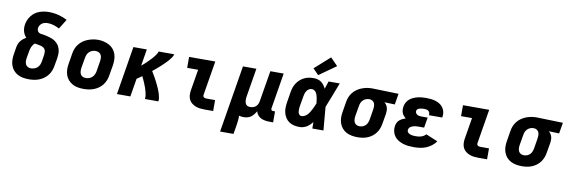

<svg xmlns="http://www.w3.org/2000/svg" viewBox="-64 -1329 6140 2071"><g transform="rotate(10 3006.0 -293.0)"><path d="M258 8Q225 8 193 2.5Q161 -3 134 -17.5Q107 -32 87 -55.5Q67 -79 57 -108.5Q47 -138 46.5 -170.5Q46 -203 52 -235L64 -309Q67 -327 74 -345Q81 -363 93 -378.5Q105 -394 120.5 -406.5Q136 -419 153 -429Q140 -441 131 -457.5Q122 -474 117 -492Q112 -510 111.5 -529.5Q111 -549 114 -568Q118 -594 129 -618.5Q140 -643 156.5 -664.5Q173 -686 195.5 -702Q218 -718 243.5 -727Q269 -736 294.5 -740Q320 -744 345 -744Q400 -744 451 -731Q502 -718 548 -694L482 -588Q453 -603 421 -613.5Q389 -624 354 -624Q338 -624 322.5 -620.5Q307 -617 293.5 -608Q280 -599 271 -585Q262 -571 259 -556Q257 -541 262 -527Q267 -513 278.5 -505.5Q290 -498 305 -496.5Q320 -495 334.5 -492.5Q349 -490 363 -486.5Q377 -483 391 -479Q405 -475 418.5 -470.5Q432 -466 444.5 -459Q457 -452 467.5 -443Q478 -434 487.5 -423.5Q497 -413 503.5 -401Q510 -389 515 -375.5Q520 -362 522 -347.5Q524 -333 524 -318.5Q524 -304 522 -288.5Q520 -273 518 -258L505 -185Q501 -157 490.5 -130Q480 -103 462 -79.5Q444 -56 419.5 -38.5Q395 -21 368 -10.5Q341 0 313 4Q285 8 258 8ZM258 -112Q276 -112 294.5 -118Q313 -124 328 -137Q343 -150 351 -168Q359 -186 362 -204L374 -278Q376 -294 375.5 -310.5Q375 -327 367.5 -340Q360 -353 346.5 -360.5Q333 -368 317.5 -371.5Q302 -375 286.5 -377.5Q271 -380 255 -383Q244 -374 236 -363Q228 -352 222 -339.5Q216 -327 213 -314.5Q210 -302 208 -289L195 -216Q192 -197 192.5 -178.5Q193 -160 200.5 -144.5Q208 -129 223.5 -120.5Q239 -112 258 -112Z M856 8Q824 8 792.5 2.5Q761 -3 734 -18Q707 -33 687 -56Q667 -79 657 -108.5Q647 -138 646.5 -170.5Q646 -203 652 -235L670 -345Q674 -373 684.5 -400Q695 -427 713.5 -450.5Q732 -474 756.5 -491.5Q781 -509 808.5 -519.5Q836 -530 863.5 -535.5Q891 -541 920 -541Q952 -541 983 -533.5Q1014 -526 1041 -512Q1068 -498 1088 -474.5Q1108 -451 1118 -421.5Q1128 -392 1128.5 -359.5Q1129 -327 1124 -295L1105 -185Q1101 -157 1090.5 -130Q1080 -103 1062 -79.5Q1044 -56 1019.5 -38.5Q995 -21 967.5 -10.5Q940 0 912 4Q884 8 856 8ZM859 -112Q877 -112 895.5 -118Q914 -124 928.5 -137.5Q943 -151 951 -168.5Q959 -186 962 -204L980 -314Q983 -333 982.5 -352Q982 -371 974 -386.5Q966 -402 949.5 -410Q933 -418 914 -418Q896 -418 878 -411.5Q860 -405 846 -392Q832 -379 824.5 -361.5Q817 -344 814 -326L795 -216Q792 -197 792.5 -178.5Q793 -160 800.5 -144Q808 -128 824 -120Q840 -112 859 -112Z M1221 0 1308 -530H1455L1425 -347Q1437 -357 1448.5 -367Q1460 -377 1471 -387.5Q1482 -398 1493 -409Q1504 -420 1514.5 -431Q1525 -442 1535.5 -453.5Q1546 -465 1555 -477.5Q1564 -490 1572.5 -503Q1581 -516 1584 -530H1754Q1752 -512 1741 -496.5Q1730 -481 1718 -466Q1706 -451 1693 -437.5Q1680 -424 1666.5 -411Q1653 -398 1639 -385Q1625 -372 1610.5 -359.5Q1596 -347 1581.5 -335Q1567 -323 1552 -311Q1563 -293 1573.5 -275Q1584 -257 1594 -239Q1604 -221 1613.5 -202Q1623 -183 1632 -164Q1641 -145 1649 -125.5Q1657 -106 1663.5 -85.5Q1670 -65 1674 -43.5Q1678 -22 1675 0H1528Q1531 -22 1527.5 -43Q1524 -64 1518.5 -84.5Q1513 -105 1506 -124.5Q1499 -144 1491 -163Q1483 -182 1474.5 -201Q1466 -220 1457 -238Q1443 -228 1429 -218Q1415 -208 1401 -199L1368 0Z M2182 0Q2156 0 2130.5 -3Q2105 -6 2082 -15Q2059 -24 2040 -39Q2021 -54 2010 -75.5Q1999 -97 1997 -123Q1995 -149 1999 -174L2038 -410H1918V-530H2205L2143 -155Q2141 -147 2143.5 -139.5Q2146 -132 2152 -127.5Q2158 -123 2166 -121.5Q2174 -120 2182 -120H2275V0Z M2387 205 2508 -530H2655L2603 -216Q2601 -204 2600.5 -192Q2600 -180 2601 -168.5Q2602 -157 2606 -146Q2610 -135 2617.5 -127Q2625 -119 2636.5 -115.5Q2648 -112 2660 -112Q2676 -112 2691.5 -116.5Q2707 -121 2720 -131.5Q2733 -142 2740.5 -157Q2748 -172 2751 -188L2808 -530H2954L2890 -140Q2889 -134 2889.5 -128.5Q2890 -123 2893.5 -119Q2897 -115 2902.5 -113.5Q2908 -112 2913 -112H2933V8H2893Q2869 8 2844.5 4Q2820 0 2799 -10.5Q2778 -21 2763.5 -39Q2749 -57 2743 -80Q2733 -62 2719.5 -44.5Q2706 -27 2688.5 -14.5Q2671 -2 2650.5 3Q2630 8 2610 8Q2597 8 2584.5 6.5Q2572 5 2560 1Q2560 26 2557.5 51.5Q2555 77 2551 102L2534 205Z M3222 8Q3191 8 3161.5 1.5Q3132 -5 3108 -21Q3084 -37 3068 -61.5Q3052 -86 3044.5 -114.5Q3037 -143 3038 -173.5Q3039 -204 3044 -235L3062 -345Q3066 -371 3074.5 -396.5Q3083 -422 3098 -445Q3113 -468 3134 -486.5Q3155 -505 3179.5 -517Q3204 -529 3230 -533.5Q3256 -538 3282 -538Q3305 -538 3327 -532Q3349 -526 3366 -513Q3383 -500 3396 -482.5Q3409 -465 3418 -446Q3425 -467 3432 -488Q3439 -509 3446 -530H3568Q3541 -461 3515 -392Q3489 -323 3461 -255Q3467 -191 3472 -127.5Q3477 -64 3483 0H3361Q3361 -18 3361 -35.5Q3361 -53 3361 -70Q3347 -54 3332 -39Q3317 -24 3299 -13.5Q3281 -3 3261.5 2.5Q3242 8 3222 8ZM3222 -112Q3240 -112 3257 -121Q3274 -130 3287 -144Q3300 -158 3309.5 -174Q3319 -190 3327.5 -206.5Q3336 -223 3343.5 -240Q3351 -257 3358 -274Q3356 -289 3354.5 -304Q3353 -319 3350 -334Q3347 -349 3342.5 -363Q3338 -377 3330.5 -389.5Q3323 -402 3310 -410Q3297 -418 3282 -418Q3266 -418 3251.5 -409Q3237 -400 3227.5 -386Q3218 -372 3213 -356.5Q3208 -341 3206 -326L3187 -216Q3186 -205 3184.5 -194.5Q3183 -184 3183.5 -173Q3184 -162 3185 -152Q3186 -142 3190.5 -133Q3195 -124 3203 -118Q3211 -112 3222 -112ZM3323 -578 3261 -642 3428 -791 3508 -709Z M3856 8Q3823 8 3791.5 2Q3760 -4 3733 -18.5Q3706 -33 3686.5 -56.5Q3667 -80 3657 -109Q3647 -138 3646.5 -170.5Q3646 -203 3652 -235L3670 -345Q3674 -372 3684.5 -398.5Q3695 -425 3713 -448Q3731 -471 3755.5 -488.5Q3780 -506 3806.5 -516.5Q3833 -527 3860.5 -532.5Q3888 -538 3915 -538Q3919 -538 3923.5 -538Q3928 -538 3933 -538L4212 -530L4192 -410L4079 -414Q4091 -403 4100 -390Q4109 -377 4113.5 -361Q4118 -345 4118 -328.5Q4118 -312 4116 -295L4097 -185Q4093 -157 4083 -130.5Q4073 -104 4056 -80.5Q4039 -57 4015 -39Q3991 -21 3964.5 -10.5Q3938 0 3910.5 4Q3883 8 3856 8ZM3858 -112Q3875 -112 3893 -118.5Q3911 -125 3924 -138.5Q3937 -152 3944 -169.5Q3951 -187 3954 -204L3972 -314Q3975 -332 3975 -349.5Q3975 -367 3969 -382.5Q3963 -398 3949 -407.5Q3935 -417 3918 -418H3913Q3912 -418 3910.5 -418Q3909 -418 3907 -418Q3890 -418 3873 -410.5Q3856 -403 3843 -390Q3830 -377 3823 -360Q3816 -343 3814 -326L3795 -216Q3792 -197 3792.5 -178.5Q3793 -160 3800.5 -144.5Q3808 -129 3823.5 -120.5Q3839 -112 3858 -112Z M4475 8Q4444 8 4413.5 5Q4383 2 4355 -7Q4327 -16 4302 -31Q4277 -46 4260 -69Q4243 -92 4236 -121.5Q4229 -151 4234 -182Q4237 -200 4245 -217.5Q4253 -235 4268 -247.5Q4283 -260 4300 -268.5Q4317 -277 4335 -283Q4321 -293 4310 -306Q4299 -319 4293 -334.5Q4287 -350 4286 -368Q4285 -386 4288 -404Q4291 -427 4303 -449Q4315 -471 4334 -487Q4353 -503 4376 -513Q4399 -523 4422 -528.5Q4445 -534 4468.5 -536Q4492 -538 4515 -538Q4542 -538 4568.5 -535Q4595 -532 4619.5 -524Q4644 -516 4665 -502.5Q4686 -489 4700.5 -468.5Q4715 -448 4721 -422Q4727 -396 4722 -369Q4722 -367 4721.5 -364.5Q4721 -362 4720 -360H4575Q4575 -361 4575 -361.5Q4575 -362 4575 -363Q4577 -375 4573 -387Q4569 -399 4560 -406Q4551 -413 4539 -415.5Q4527 -418 4515 -418Q4507 -418 4499 -417.5Q4491 -417 4483 -416Q4475 -415 4467 -413Q4459 -411 4451 -407.5Q4443 -404 4437.5 -397Q4432 -390 4431 -382Q4429 -370 4435 -359Q4441 -348 4451 -342Q4461 -336 4473.5 -334Q4486 -332 4499 -332H4566L4547 -219H4480Q4470 -219 4460 -218Q4450 -217 4440 -215Q4430 -213 4420 -209.5Q4410 -206 4401 -200Q4392 -194 4386 -185Q4380 -176 4379 -166Q4377 -155 4381.5 -145.5Q4386 -136 4394 -130Q4402 -124 4412 -120.5Q4422 -117 4432.5 -115Q4443 -113 4453.5 -112.5Q4464 -112 4475 -112Q4489 -112 4503.5 -113.5Q4518 -115 4532 -119.5Q4546 -124 4559.5 -132Q4573 -140 4583 -152L4713 -98Q4693 -69 4664.5 -47.5Q4636 -26 4604.5 -13.5Q4573 -1 4540 3.5Q4507 8 4475 8Z M5182 0Q5156 0 5130.5 -3Q5105 -6 5082 -15Q5059 -24 5040 -39Q5021 -54 5010 -75.5Q4999 -97 4997 -123Q4995 -149 4999 -174L5038 -410H4918V-530H5205L5143 -155Q5141 -147 5143.5 -139.5Q5146 -132 5152 -127.5Q5158 -123 5166 -121.5Q5174 -120 5182 -120H5275V0Z M5656 8Q5623 8 5591.5 2Q5560 -4 5533 -18.5Q5506 -33 5486.5 -56.5Q5467 -80 5457 -109Q5447 -138 5446.5 -170.5Q5446 -203 5452 -235L5470 -345Q5474 -372 5484.5 -398.5Q5495 -425 5513 -448Q5531 -471 5555.5 -488.5Q5580 -506 5606.5 -516.5Q5633 -527 5660.5 -532.5Q5688 -538 5715 -538Q5719 -538 5723.5 -538Q5728 -538 5733 -538L6012 -530L5992 -410L5879 -414Q5891 -403 5900 -390Q5909 -377 5913.5 -361Q5918 -345 5918 -328.5Q5918 -312 5916 -295L5897 -185Q5893 -157 5883 -130.5Q5873 -104 5856 -80.5Q5839 -57 5815 -39Q5791 -21 5764.5 -10.5Q5738 0 5710.5 4Q5683 8 5656 8ZM5658 -112Q5675 -112 5693 -118.5Q5711 -125 5724 -138.5Q5737 -152 5744 -169.5Q5751 -187 5754 -204L5772 -314Q5775 -332 5775 -349.5Q5775 -367 5769 -382.5Q5763 -398 5749 -407.5Q5735 -417 5718 -418H5713Q5712 -418 5710.5 -418Q5709 -418 5707 -418Q5690 -418 5673 -410.5Q5656 -403 5643 -390Q5630 -377 5623 -360Q5616 -343 5614 -326L5595 -216Q5592 -197 5592.5 -178.5Q5593 -160 5600.5 -144.5Q5608 -129 5623.5 -120.5Q5639 -112 5658 -112Z"/></g></svg>

Font: Iosevka Curly Heavy Extended
Style: Italic
Weight: 900
Width: 7
Italic angle: -9°
Monospace: yes
Designer: Belleve Invis
Foundry: Belleve Invis
Version: Version 11.1.0; ttfautohint (v1.8.3)